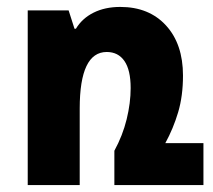

<svg xmlns="http://www.w3.org/2000/svg" viewBox="-20 -534 615 554"><path d="M457 -121H567V0H310V-99Q334 -143 345.5 -190Q357 -237 357 -280Q357 -332 339 -358Q321 -384 288 -384Q210 -384 210 -221V0H60V-504H178L195 -451H199Q217 -481 250 -497.5Q283 -514 327 -514Q410 -514 459 -460.5Q508 -407 508 -316Q508 -257 494 -210Q480 -163 457 -121Z"/></svg>

Font: Noto Sans Armenian Condensed ExtraBold
Style: Regular
Weight: 800
Width: 3
Designer: Monotype Design Team
Foundry: Monotype Imaging Inc.
Version: Version 2.008; ttfautohint (v1.8.4.7-5d5b)